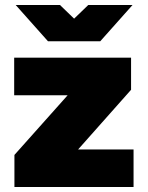

<svg xmlns="http://www.w3.org/2000/svg" viewBox="-20 -752 595 772"><path d="M38 -129 252 -369H37V-520H507V-391L294 -151H517V0H38ZM43 -732H221L278 -677L335 -732H513L383 -586H173Z"/></svg>

Font: Aspekta 1000
Style: Regular
Weight: 1000
Designer: Ivo Dolenc
Version: Version 2.000